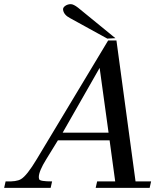

<svg xmlns="http://www.w3.org/2000/svg" viewBox="-38 -905 754 925"><path d="M615 -31H690L683 0H423L430 -31H517L490 -229H241L185 -138Q149 -80 149 -52Q149 -47 151 -41Q155 -31 213 -31L206 0H-18L-11 -31Q42 -29 63 -42Q91 -58 139 -138L483 -710H523ZM264 -266H485L442 -578ZM338 -868 518 -721 479 -719 299 -818Q270 -833 266 -857Q264 -868 276 -876.5Q288 -885 303 -885Q316 -885 338 -868Z"/></svg>

Font: GFS Didot
Style: Italic
Weight: 400
Italic angle: -12°
Designer: Takis Katsoulidis and George D. Matthiopoulos
Foundry: George Matthiopoulos and Takis Katsoulidis
Version: Version 1.0